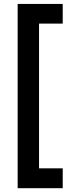

<svg xmlns="http://www.w3.org/2000/svg" viewBox="-20 -864 346 982"><path d="M300.8 -2.9Q270.5 -2.9 179.7 -2.9Q179.7 -188.5 179.7 -743.2Q210 -743.2 300.8 -743.2Q300.8 -768.6 300.8 -843.8Q243.2 -843.8 70.3 -843.8Q70.3 -808.6 70.3 -702.1Q70.3 -502 70.3 98.6Q127.9 98.6 300.8 98.6Q300.8 73.2 300.8 -2.9Z"/></svg>

Font: BM-Biotif
Style: Bold
Weight: 400
Designer: Deni Anggara
Version: Version 1.000;PS 001.000;hotconv 1.0.88;makeotf.lib2.5.64776